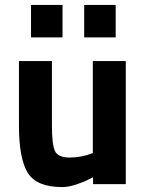

<svg xmlns="http://www.w3.org/2000/svg" viewBox="-20 -748 593 780"><path d="M491 -500V0H358V-28L338 -18Q319 -8 288 2Q257 12 233 12Q129 12 93 -45.5Q57 -103 57 -238Q57 -238 57 -500H191V-236Q191 -162 203 -135Q215 -108 263 -108Q311 -108 357 -126V-500ZM106 -596V-728H234V-596ZM322 -596V-728H450V-596Z"/></svg>

Font: Titillium Web[RUS by Daymarius]
Style: Bold
Weight: 700
Designer: Cyrillization by Daymarius
Foundry: Cyrillization by Daymarius
Version: Version 1.002 September 11, 2018